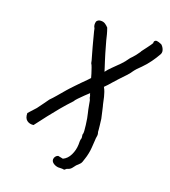

<svg xmlns="http://www.w3.org/2000/svg" viewBox="-154 -769 958 1085"><g transform="rotate(20 325.5 -226.5)"><path d="M631 -649Q644 -638 649.5 -621Q655 -604 644 -589Q633 -569 614 -542.5Q595 -516 572 -493Q559 -481 548.5 -469.5Q538 -458 529 -445Q524 -436 507 -418Q490 -400 472 -381Q454 -362 445 -351Q434 -338 427 -330.5Q420 -323 409 -312Q417 -298 421 -286Q425 -274 429 -259Q433 -244 438 -218Q439 -216 441.5 -205Q444 -194 447.5 -179Q451 -164 453.5 -152.5Q456 -141 457 -137Q457 -134 458.5 -123.5Q460 -113 461.5 -99.5Q463 -86 464 -75.5Q465 -65 465 -61Q470 -48 467.5 -35.5Q465 -23 465 -12L462 33Q461 50 457 70Q453 90 448 104Q445 115 440.5 127Q436 139 425 148Q413 157 402 173.5Q391 190 374 194Q371 194 367 198Q363 202 358 205Q348 203 339 203.5Q330 204 321 204Q304 202 291.5 193Q279 184 279 171Q279 161 285.5 153Q292 145 300 143L330 149Q356 137 370.5 107Q385 77 386 44Q386 34 386 24Q386 14 390 3Q390 -3 388.5 -9.5Q387 -16 388 -19Q391 -24 390 -39.5Q389 -55 386.5 -74.5Q384 -94 381 -112Q378 -130 375 -140Q373 -147 370 -161.5Q367 -176 364.5 -190.5Q362 -205 361 -210Q360 -216 357 -221.5Q354 -227 354 -232Q354 -236 351.5 -241Q349 -246 348 -252Q339 -244 323 -228.5Q307 -213 293 -198.5Q279 -184 276 -177Q243 -142 216.5 -110Q190 -78 164.5 -45.5Q139 -13 109 27Q85 30 69 17.5Q53 5 53 -25L94 -70Q108 -89 120 -105.5Q132 -122 144 -139Q160 -155 176 -174Q192 -193 216 -221Q218 -224 228.5 -235Q239 -246 253 -261Q267 -276 282 -291Q297 -306 308.5 -317.5Q320 -329 324 -334Q322 -343 317 -358.5Q312 -374 306.5 -390Q301 -406 296 -413Q296 -417 292.5 -429.5Q289 -442 284.5 -457.5Q280 -473 276.5 -486Q273 -499 272 -502Q270 -509 266 -524.5Q262 -540 257.5 -557Q253 -574 249.5 -587.5Q246 -601 246 -604Q240 -613 239 -623Q238 -633 241 -644Q247 -652 253 -654.5Q259 -657 268 -657Q282 -657 292.5 -650Q303 -643 312 -633Q319 -614 323.5 -596.5Q328 -579 332 -562L351 -495Q352 -492 356 -478.5Q360 -465 365.5 -448Q371 -431 376 -415.5Q381 -400 383 -393Q395 -410 415 -429Q435 -448 455 -468.5Q475 -489 488 -509Q491 -514 504 -527Q517 -540 536 -568Q537 -572 545 -582Q553 -592 562 -604.5Q571 -617 578 -626.5Q585 -636 586 -639Q585 -648 589.5 -653Q594 -658 601 -658Q605 -658 613.5 -655.5Q622 -653 631 -649Z"/></g></svg>

Font: Caveat Medium
Style: Regular
Weight: 500
Designer: Pablo Impallari
Foundry: Pablo Impallari
Version: Version 2.000